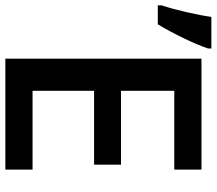

<svg xmlns="http://www.w3.org/2000/svg" viewBox="-100 -724 790 699"><g transform="rotate(90 294.5 -375.0)"><path d="M34 -555Q60 -598 85 -650Q110 -702 122 -738V-750H7Q2 -713 -10 -660.5Q-22 -608 -35 -569V-555ZM276 -99V-323H545V-421H276V-615H563V-714H159V0H563V-99Z"/></g></svg>

Font: OpenSansMMV
Style: Semibold
Weight: 600
Designer: Steve Matteson
Foundry: Ascender Corporation
Version: Version 6.000